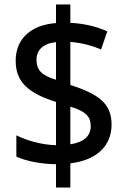

<svg xmlns="http://www.w3.org/2000/svg" viewBox="-20 -779 564 857"><path d="M230 -46V58H294V-50C413 -64 478 -129 478 -223C478 -320 416 -360 294 -400V-592C343 -588 390 -576 431 -558L459 -639C412 -660 358 -674 294 -677V-759H230V-676C121 -668 50 -608 50 -508C50 -411 108 -363 230 -324V-131C168 -132 98 -152 53 -175V-80C96 -60 161 -47 230 -46ZM230 -591V-423C165 -443 143 -466 143 -513C143 -555 172 -585 230 -591ZM294 -135V-303C362 -282 385 -260 385 -215C385 -174 356 -144 294 -135Z"/></svg>

Font: Noto Sans Thai Looped SemiCondensed Medium
Style: Regular
Weight: 500
Width: 4
Designer: Sasikarn Vongin, Ben Mitchell
Foundry: The Fontpad Ltd
Version: Version 1.001